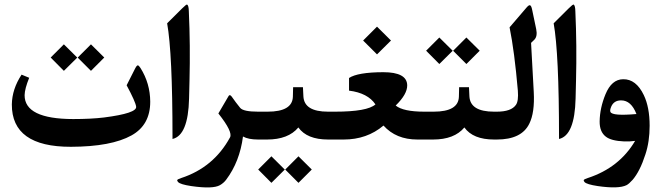

<svg xmlns="http://www.w3.org/2000/svg" viewBox="-20 -609 2883 838"><path d="M316.9 -357.9V-357.4L258.8 -299.8L201.2 -357.9L258.8 -415.5L316.9 -357.9ZM319.3 -357.9 377 -415.5 435.1 -357.9 377 -299.8 319.3 -357.4ZM299.3 -89.4Q377.4 -89.4 433.6 -96.2Q578.6 -114.7 574.2 -143.6Q571.3 -165 532.7 -236.8L569.8 -310.1Q577.1 -324.2 581.5 -323.7Q585.9 -323.7 593.3 -312Q635.3 -245.1 635.7 -165Q635.7 -63.5 554.2 -18.1Q465.8 31.2 289.6 31.7Q30.8 32.2 31.7 -153.3Q32.7 -220.2 74.2 -283.2L107.4 -269.5Q87.9 -221.2 87.4 -193.8Q86.9 -89.8 299.3 -89.4Z M804.2 -559.1Q811 -410.2 807.1 -257.8L805.2 -178.7Q801.3 -18.1 732.9 -2.4V-8.8Q732.9 -377 709.5 -507.3L774.9 -572.3Q793.9 -591.3 796.9 -588.9Q803.7 -585 804.2 -559.1Z M771 168Q912.6 121.6 983.9 -9.3Q997.1 -33.2 933.1 -113.8Q933.1 -113.8 978 -190.4Q982.9 -198.2 991.2 -187.5Q1008.8 -162.1 1028.3 -138.2Q1042 -121.6 1106.4 -121.6H1115.7Q1144 -121.6 1144 -44.4V-41.5Q1144 0 1115.7 0H1106.4Q1064 0 1040.5 -13.2Q1026.4 96.7 966.8 175.8Q956.1 189.9 939.9 199.2Q909.2 216.8 814.5 203.1Q766.6 195.8 757.3 185.5Q752 180.2 753.9 176.3Q755.4 173.3 771 168Z M1419.9 0H1412.1Q1319.8 0 1282.2 -52.7Q1238.3 0 1145.5 0H1111.3Q1082 0 1082 -41V-80.1Q1082 -121.6 1111.3 -121.6H1147.9Q1256.3 -121.6 1258.3 -187L1259.3 -228.5H1302.2L1304.2 -188.5Q1307.6 -121.6 1411.6 -121.6H1419.9Q1441.9 -121.6 1441.9 -79.6V-41.5Q1441.9 0 1419.9 0ZM1222.7 130.9V131.3L1164.6 189L1106.9 130.9L1164.6 73.2L1222.7 130.9ZM1225.1 130.9 1282.7 73.2 1340.8 130.9 1282.7 189 1225.1 131.3Z M1625.5 -492.7 1686.5 -432.1 1625.5 -371.6 1564.9 -432.1ZM1415.5 -121.6H1441.9Q1583 -121.6 1618.7 -153.3Q1585.4 -203.1 1503.4 -213.4V-268.6Q1541 -293.5 1652.8 -293.9Q1756.3 -293.9 1757.3 -236.8Q1757.8 -197.8 1707 -148.4Q1739.7 -121.6 1832 -121.6H1839.8Q1868.2 -121.6 1868.2 -44.4V-41.5Q1868.2 0 1839.8 0H1801.8Q1708.5 0 1653.8 -61Q1581.5 0 1480 0H1415.5Q1386.2 0 1386.2 -41V-80.1Q1386.2 -121.6 1415.5 -121.6Z M2144.5 0H2136.7Q2044.4 0 2006.8 -52.7Q1962.9 0 1870.1 0H1835.9Q1806.6 0 1806.6 -41V-80.1Q1806.6 -121.6 1835.9 -121.6H1872.6Q1981 -121.6 1982.9 -187L1983.9 -228.5H2026.9L2028.8 -188.5Q2032.2 -121.6 2136.2 -121.6H2144.5Q2166.5 -121.6 2166.5 -79.6V-41.5Q2166.5 0 2144.5 0ZM1955.6 -387.7V-387.2L1897.5 -329.6L1839.8 -387.7L1897.5 -445.3L1955.6 -387.7ZM1958 -387.7 2015.6 -445.3 2073.7 -387.7 2015.6 -329.6 1958 -387.2Z M2139.6 -121.6H2148.4Q2211.4 -121.6 2231.9 -151.4Q2243.7 -168 2240.2 -213.4Q2225.6 -383.3 2204.1 -489.7L2278.3 -576.2Q2289.6 -589.4 2294.4 -585.4Q2299.3 -583 2302.7 -565.9L2320.3 -481.9Q2326.7 -450.2 2312 -435.5L2297.9 -421.9L2309.6 -208Q2314.5 -117.2 2290 -68.8Q2256.3 0 2148.4 0H2139.6Q2111.3 0 2111.3 -41V-80.1Q2111.3 -121.6 2139.6 -121.6Z M2491.2 -559.1Q2498 -410.2 2494.1 -257.8L2492.2 -178.7Q2488.3 -18.1 2419.9 -2.4V-8.8Q2419.9 -377 2396.5 -507.3L2461.9 -572.3Q2481 -591.3 2483.9 -588.9Q2490.7 -585 2491.2 -559.1Z M2796.9 64.9Q2773.4 138.2 2741.2 175.8Q2725.1 193.8 2714.4 199.2Q2679.7 216.3 2588.9 203.1Q2540.5 195.8 2531.2 185.5Q2526.4 180.2 2528.3 176.3Q2529.8 173.3 2545.4 168Q2683.1 123 2752 5.9Q2727.5 9.3 2704.6 8.3Q2647.5 5.9 2624 -12.7Q2596.7 -33.7 2597.2 -79.1Q2598.1 -137.7 2622.6 -197.3Q2649.4 -262.7 2699.7 -263.2Q2756.3 -264.2 2790 -193.8Q2815.4 -140.6 2815.4 -60.1Q2815.4 9.3 2796.9 64.9ZM2690.9 -170.9Q2659.7 -170.9 2647.9 -144Q2640.6 -127 2644.5 -120.1Q2653.3 -102.1 2757.8 -111.3Q2734.9 -170.9 2690.9 -170.9Z"/></svg>

Font: Parastoo Print
Style: Print-Bold
Weight: 700
Foundry: Saber Rastikerdar (saber.rastikerdar@gmail.com)
Version: Version 1.0.0-alpha3